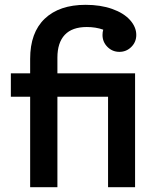

<svg xmlns="http://www.w3.org/2000/svg" viewBox="-20 -776 648 796"><path d="M335 -756Q397 -756 445 -739Q493 -722 519 -693Q545 -664 545 -631Q545 -602 524.5 -581.5Q504 -561 475 -561Q446 -561 425.5 -581.5Q405 -602 405 -631Q405 -643 408 -653Q377 -664 340 -664Q279 -664 248.5 -631.5Q218 -599 218 -537V-472H540V0H428V-375H218V0H105V-375H25V-472H105V-532Q105 -641 165.5 -698.5Q226 -756 335 -756Z"/></svg>

Font: Madhuban Medium
Style: Regular
Weight: 500
Designer: jaikishan Patel
Foundry: MagicType
Version: Version 1.000